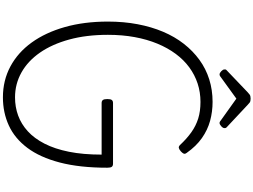

<svg xmlns="http://www.w3.org/2000/svg" viewBox="-236 -1524 1779 1348"><g transform="rotate(90 654.0 -850.5)"><path d="M664 19Q545 19 447 -33.5Q349 -86 279 -183Q209 -280 170.5 -415.5Q132 -551 132 -718Q132 -829 150.5 -926.5Q169 -1024 203.5 -1105.5Q238 -1187 288 -1251Q338 -1315 400.5 -1360.5Q463 -1406 537.5 -1429.5Q612 -1453 696 -1453Q765 -1453 829 -1435.5Q893 -1418 950 -1378Q1007 -1338 1054 -1271Q1063 -1259 1059 -1250Q1055 -1241 1043 -1230Q1029 -1218 1019 -1216Q1009 -1214 999 -1224Q954 -1272 909 -1304Q864 -1336 813 -1352Q762 -1368 696 -1368Q628 -1368 567 -1348Q506 -1328 453.5 -1289.5Q401 -1251 359 -1194.5Q317 -1138 287 -1065.5Q257 -993 241 -906Q225 -819 225 -718Q225 -567 258 -446.5Q291 -326 350 -241Q409 -156 489.5 -111Q570 -66 664 -66Q732 -66 792 -88Q852 -110 902 -155.5Q952 -201 989 -273Q1026 -345 1046 -444.5Q1066 -544 1066 -674H704Q689 -674 682.5 -683Q676 -692 676 -714Q676 -737 682.5 -745.5Q689 -754 704 -754H1130Q1145 -754 1151.5 -745.5Q1158 -737 1158 -714Q1158 -520 1121.5 -380.5Q1085 -241 1018.5 -152.5Q952 -64 861.5 -22.5Q771 19 664 19ZM503 -1502Q493 -1502 480.5 -1514Q468 -1526 468 -1536Q468 -1539 468 -1543Q468 -1547 474 -1552L629 -1700Q636 -1707 645 -1713.5Q654 -1720 673 -1720Q692 -1720 700.5 -1713.5Q709 -1707 716 -1700L874 -1552Q879 -1547 879.5 -1543Q880 -1539 880 -1536Q880 -1526 867 -1514Q854 -1502 844 -1502Q838 -1502 833 -1505.5Q828 -1509 820 -1515L673 -1620L528 -1515Q521 -1509 515 -1505.5Q509 -1502 503 -1502Z"/></g></svg>

Font: Playwrite ID
Style: Regular
Weight: 400
Designer: Veronika Burian, José Scaglione
Foundry: TypeTogether
Version: Version 1.002